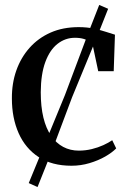

<svg xmlns="http://www.w3.org/2000/svg" viewBox="-20 -658 516 775"><path d="M268.5 11Q189.5 11 136 -24Q82.5 -59 55.2 -120.5Q28 -182 28 -260.5Q27.5 -321.5 46 -373.8Q64.5 -426 99.5 -465.2Q134.5 -504.5 184.2 -526.5Q234 -548.5 297.5 -548.5Q332 -548.5 360.2 -542.2Q388.5 -536 409.8 -528.8Q431 -521.5 444 -518L439 -370.5H376.5L355 -472Q353 -480.5 343.5 -488.2Q334 -496 318.5 -500.8Q303 -505.5 282.5 -505.5Q243.5 -505.5 212.2 -481Q181 -456.5 163 -407.8Q145 -359 144.5 -286Q144.5 -227.5 155.2 -183.2Q166 -139 186.5 -109.5Q207 -80 235.2 -65Q263.5 -50 298 -50Q325 -50 350.5 -56.2Q376 -62.5 397.2 -72.2Q418.5 -82 433 -92L449 -59Q433 -42.5 404.8 -26.2Q376.5 -10 341.2 0.5Q306 11 268.5 11ZM131.5 97 96 81 153 -57.5 242 -274 337 -527 380.5 -638 416.5 -622.5 373 -513 271 -265.5 188 -44.5Z"/></svg>

Font: Merriweather 72pt Medium
Style: Regular
Weight: 500
Version: Version 2.100